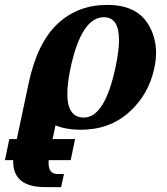

<svg xmlns="http://www.w3.org/2000/svg" viewBox="-106 -520 681 784"><path d="M182.6 133.8H-85.9L-67.9 47.9H200.7ZM236.3 -40Q322.3 -40 366.2 -247.6Q379.9 -312.5 379.9 -356.4Q379.9 -449.7 318.4 -449.7Q226.1 -449.7 181.6 -240.2Q168.9 -179.2 168.9 -136.7Q168.9 -40 236.3 -40ZM143.6 244.1H78.6Q-52.2 244.1 -52.2 139.6Q-52.2 118.7 -46.9 92.8L11.2 -181.2Q46.4 -345.2 128.9 -422.6Q211.4 -500 332 -500Q449.7 -500 498 -422.9Q531.2 -369.6 531.2 -304.7Q531.2 -274.9 524.4 -243.2Q501.5 -133.8 421.4 -62Q341.3 9.8 223.6 9.8Q163.6 9.8 120.6 -8.3L97.2 102.5Q92.3 127 92.3 144Q92.3 190.4 127.4 190.4H155.3Z"/></svg>

Font: Munson
Style: Bold Italic
Weight: 700
Italic angle: -12°
Designer: Paul James MIller
Foundry: High-Logic / Made with FontCreator
Version: Version 2.10;May 5, 2019;FontCreator 11.5.0.2430 64-bit